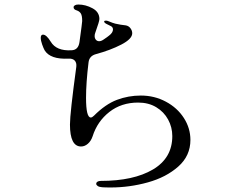

<svg xmlns="http://www.w3.org/2000/svg" viewBox="-20 -798 1040 848"><path d="M204 -614Q229 -572 296 -576Q326 -577 331 -612Q343 -699 343 -705Q343 -729 337 -738.5Q331 -748 319 -752Q305 -756 305 -766Q305 -771 310.5 -774.5Q316 -778 326 -778Q358 -778 388.5 -761.5Q419 -745 419 -714Q419 -704 401 -654Q398 -647 398 -639Q398 -629 403.5 -622.5Q409 -616 418 -616Q427 -616 437 -623Q455 -635 462 -641Q479 -654 479 -668Q479 -677 471 -682L449 -693Q440 -698 440 -703Q440 -707 448 -707Q453 -707 460 -704Q479 -696 489.5 -693.5Q500 -691 512.5 -689Q525 -687 535 -686Q548 -684 556 -673.5Q564 -663 564 -651Q564 -626 515.5 -601Q467 -576 404 -559Q374 -551 371 -522Q360 -432 360 -366Q360 -279 381 -279Q387 -279 395 -287Q446 -338 496.5 -357Q547 -376 602 -376Q662 -376 712.5 -349Q763 -322 792 -277Q821 -232 821 -180Q821 -110 767.5 -62.5Q714 -15 633 7.5Q552 30 469 30Q443 30 431 29Q418 28 411.5 23.5Q405 19 405 14Q405 8 410.5 4.5Q416 1 425 1Q570 1 655.5 -49.5Q741 -100 741 -197Q741 -236 722.5 -270Q704 -304 670 -324.5Q636 -345 590 -345Q516 -345 463 -303.5Q410 -262 389 -196Q382 -175 368 -163Q354 -151 338 -151Q289 -151 289 -248Q289 -297 317 -503Q319 -521 310 -530.5Q301 -540 283 -539Q202 -535 177 -576Q172 -585 166 -602Q160 -619 160 -631Q160 -645 170 -645Q185 -645 204 -614Z"/></svg>

Font: Hina Mincho
Style: Regular
Weight: 400
Designer: satsuyako
Foundry: satsuyako
Version: Version 1.100